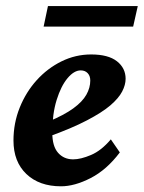

<svg xmlns="http://www.w3.org/2000/svg" viewBox="-20 -620 484 647"><path d="M185.5 7.8Q112.3 7.8 68.8 -33.7Q25.4 -75.2 25.4 -146.5Q25.4 -205.1 46.4 -257.3Q67.4 -309.6 103.5 -349.6Q139.6 -389.6 187 -413.1Q234.4 -436.5 287.1 -436.5Q344.7 -436.5 374 -413.6Q403.3 -390.6 403.3 -354.5Q403.3 -334 391.6 -311.5Q379.9 -289.1 352.1 -265.1Q324.2 -241.2 272.9 -214.4Q221.7 -187.5 142.6 -159.2V-210Q196.3 -232.4 227.1 -254.9Q257.8 -277.3 271 -300.8Q284.2 -324.2 284.2 -348.6Q284.2 -364.3 275.4 -373.5Q266.6 -382.8 252 -382.8Q229.5 -382.8 207.5 -356.4Q185.5 -330.1 170.9 -283.2Q156.2 -236.3 156.2 -172.9Q156.2 -127 175.8 -105Q195.3 -83 226.6 -83Q252 -83 286.6 -97.7Q321.3 -112.3 353.5 -150.4L383.8 -106.4Q339.8 -47.9 285.6 -20Q231.4 7.8 185.5 7.8ZM141.6 -599.6H444.3L428.7 -530.3H127Z"/></svg>

Font: Crimson Pro
Style: Bold Italic
Weight: 700
Italic angle: -12°
Designer: Jacques Le Bailly
Foundry: Baron von Fonthausen
Version: Version 1.003